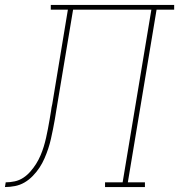

<svg xmlns="http://www.w3.org/2000/svg" viewBox="-76 -755 723 775"><path d="M-56 0 -53 -19Q-35 -19 -16.5 -23Q2 -27 18 -37.5Q34 -48 47 -63Q60 -78 70 -94Q80 -110 87.5 -127.5Q95 -145 100.5 -163Q106 -181 110 -199Q114 -217 117.5 -235Q121 -253 124 -271Q127 -289 130 -307Q131 -314 132 -321Q133 -328 135 -335L198 -716H129V-735H627V-716H556L440 -19H509V0H348V-19H419L535 -716H219L155 -332Q154 -327 153.5 -322.5Q153 -318 152 -314Q149 -294 145.5 -274Q142 -254 138 -234Q134 -214 129.5 -194Q125 -174 118.5 -154.5Q112 -135 103.5 -115.5Q95 -96 83.5 -78.5Q72 -61 56.5 -45Q41 -29 23 -18.5Q5 -8 -15.5 -4Q-36 0 -56 0Z"/></svg>

Font: Iosevka Curly Slab ThEx
Style: Italic
Weight: 100
Width: 7
Italic angle: -9°
Monospace: yes
Designer: Belleve Invis
Foundry: Belleve Invis
Version: Version 11.1.0; ttfautohint (v1.8.3)